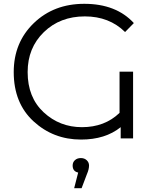

<svg xmlns="http://www.w3.org/2000/svg" viewBox="-20 -726 813 1007"><path d="M607 -134V-350H678V0H613V-59Q532 6 405 6Q260 6 156 -89.5Q52 -185 52 -348Q52 -503 157 -604.5Q262 -706 422 -706Q589 -706 682 -605L636 -558Q553 -640 425 -640Q295 -640 210 -557.5Q125 -475 125 -348Q125 -215 209 -137Q293 -59 410 -59Q529 -59 607 -134ZM447 142Q447 162 436 187L408 261H369L390 179Q361 173 361 142Q361 125 373 114Q385 103 404 103Q423 103 435 114.5Q447 126 447 142Z"/></svg>

Font: Montserrat Alternates
Style: Regular
Weight: 400
Designer: Julieta Ulanovsky
Foundry: Julieta Ulanovsky
Version: Version 7.200;PS 007.200;hotconv 1.0.88;makeotf.lib2.5.64775